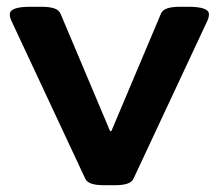

<svg xmlns="http://www.w3.org/2000/svg" viewBox="-20 -545 646 567"><path d="M287 2Q265 2 250.5 -2.5Q236 -7 231 -19L13 -485Q9 -494 9 -503Q9 -525 70 -525H103Q125 -525 139.5 -520.5Q154 -516 159 -504L305 -158H309L455 -504Q460 -516 474.5 -520.5Q489 -525 511 -525H536Q597 -525 597 -503Q597 -494 593 -485L375 -19Q370 -7 355.5 -2.5Q341 2 319 2Z"/></svg>

Font: Asap Expanded
Style: Bold
Weight: 700
Width: 7
Designer: Pablo Cosgaya
Foundry: Omnibus-Type
Version: Version 3.001; ttfautohint (v1.8.4.7-5d5b)